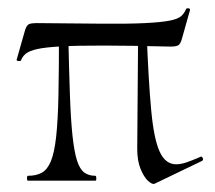

<svg xmlns="http://www.w3.org/2000/svg" viewBox="-20 -446 530 474"><path d="M439 -423Q440 -426 445 -425.5Q450 -425 449 -421L429 -350Q425.4 -337 419.7 -334Q414 -331 401 -331Q302.6 -333.4 237 -333.5Q171.4 -333.6 131.8 -331.5Q92.2 -329.4 72.1 -324.9Q52 -320.4 43.6 -313.4Q35.2 -306.4 32 -297Q31 -294.8 25.6 -295.4Q20.2 -296 21.2 -299L42 -372Q45.8 -384 51.9 -386.5Q58 -389 70 -389Q169 -388 234 -387.5Q299 -387 338.5 -389Q378 -391 398.5 -395Q419 -399 427 -406Q435 -413 439 -423ZM331 -372Q335 -374 338.5 -370.5Q342 -367 342 -365Q346.6 -245 353.3 -173.6Q360 -102.2 374.3 -71.3Q388.6 -40.4 414.8 -40.4Q426.4 -40.4 440.6 -45.2Q454.8 -50 473.8 -58.4Q478 -61.4 480.5 -55.9Q483 -50.4 478 -48.4L361.2 7.8Q356 9.8 345.8 0.8Q335.6 -8.2 327.1 -28.8Q318.6 -49.4 318.8 -79.8L321 -364ZM125.6 -368 148.4 -366Q150.4 -274.6 152.6 -212Q154.8 -149.4 159.1 -109.9Q163.4 -70.4 170.3 -49.2Q177.2 -28 188.2 -20Q199.2 -12 215.6 -12Q217.6 -12 217.8 -6Q218 0 215.6 0Q192.6 0 159.8 0Q127 0 96.7 0Q66.4 0 48.8 0Q46.6 0 46.6 -6Q46.6 -12 48.8 -12Q69.2 -12 83 -19.5Q96.8 -27 105.5 -47.8Q114.2 -68.6 118.6 -108.3Q123 -148 124.3 -211.5Q125.6 -275 125.6 -368Z"/></svg>

Font: Cormorant Infant Light
Style: Regular
Weight: 300
Designer: Christian Thalmann (Catharsis Fonts)
Foundry: Catharsis Fonts
Version: Version 4.001